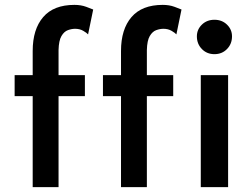

<svg xmlns="http://www.w3.org/2000/svg" viewBox="-20 -767 1034 787"><path d="M114 0V-373H40V-459H114V-558Q114 -647 157 -697Q200 -747 285 -747Q312 -747 333.5 -739Q355 -731 362 -728L341 -626Q336 -632 321.5 -640.5Q307 -649 288 -649Q274 -649 258.5 -643.5Q243 -638 232 -619.5Q221 -601 220 -562V-459H328V-373H220V0ZM476 0V-373H402V-459H476V-558Q476 -647 519 -697Q562 -747 647 -747Q674 -747 695.5 -739Q717 -731 724 -728L703 -626Q698 -632 683.5 -640.5Q669 -649 650 -649Q636 -649 620.5 -643.5Q605 -638 594 -619.5Q583 -601 582 -562V-459H690V-373H582V0ZM803 0V-459H915V0ZM859 -545Q828 -545 807.5 -566Q787 -587 787 -618Q787 -646 807.5 -666Q828 -686 859 -686Q890 -686 910.5 -666Q931 -646 931 -618Q931 -587 910.5 -566Q890 -545 859 -545Z"/></svg>

Font: Alata
Style: Regular
Weight: 400
Designer: Spyros Zevelakis, Eben Sorkin
Foundry: Spyros Zevelakis
Version: Version 1.005; ttfautohint (v1.8.4.7-5d5b)